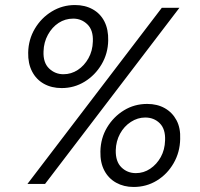

<svg xmlns="http://www.w3.org/2000/svg" viewBox="-20 -731 793 763"><path d="M89 0 623 -700H693L159 0ZM511 12Q472 12 441.5 -5Q411 -22 394.5 -53.5Q378 -85 379 -129Q380 -182 405.5 -224.5Q431 -267 472.5 -292.5Q514 -318 565 -318Q605 -318 635 -301Q665 -284 681.5 -253Q698 -222 696 -178Q695 -126 670 -82.5Q645 -39 603.5 -13.5Q562 12 511 12ZM225 -381Q185 -381 154.5 -398Q124 -415 107.5 -447Q91 -479 92 -522Q93 -574 118.5 -617Q144 -660 186 -685.5Q228 -711 278 -711Q318 -711 348.5 -694Q379 -677 395 -645.5Q411 -614 410 -570Q409 -518 383.5 -475Q358 -432 316.5 -406.5Q275 -381 225 -381ZM520 -43Q551 -43 577 -60.5Q603 -78 619 -107Q635 -136 636 -173Q638 -218 615 -241Q592 -264 557 -264Q527 -264 500 -246.5Q473 -229 457 -199.5Q441 -170 440 -134Q439 -89 462.5 -66Q486 -43 520 -43ZM232 -436Q263 -436 289 -453Q315 -470 331.5 -499.5Q348 -529 349 -566Q351 -611 327.5 -634Q304 -657 271 -657Q239 -657 213 -640Q187 -623 170.5 -593Q154 -563 153 -527Q151 -482 175 -459Q199 -436 232 -436Z"/></svg>

Font: DM Sans 18pt Light
Style: Italic
Weight: 300
Italic angle: -10°
Designer: Colophon Foundry, Jonny Pinhorn
Foundry: Colophon Foundry
Version: Version 4.004;gftools[0.9.30]